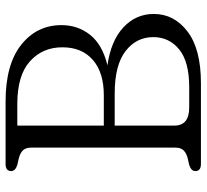

<svg xmlns="http://www.w3.org/2000/svg" viewBox="-46 -694 740 688"><g transform="rotate(-90 324.0 -350.0)"><path d="M618 -169Q618 -96 555 -48Q492 0 370 0H80.5Q55 0 55 -20Q55 -35 77 -42L101 -47.5Q119 -52 129 -62Q139 -72 139 -91.5V-608.5Q139 -628 129 -638Q119 -648 101 -652.5L77 -658Q55 -665 55 -680Q55 -700 80.5 -700H304.5Q437 -700 507.5 -644Q578 -588 578 -499.5Q578 -441 543 -397Q508 -353 434 -335Q522 -322.5 570 -277.8Q618 -233 618 -169ZM295.5 -658H218V-348H327Q408 -348 453.2 -387.2Q498.5 -426.5 498.5 -496.5Q498.5 -567.5 448.2 -612.8Q398 -658 295.5 -658ZM333 -309H218V-95Q218 -42 283 -42H355.5Q447 -42 491 -78Q535 -114 535 -170.5Q535 -231.5 484.8 -270.2Q434.5 -309 333 -309Z"/></g></svg>

Font: Fraunces 9pt SuperSoft Light
Style: Regular
Weight: 300
Version: Version 1.000;[b76b70a41]